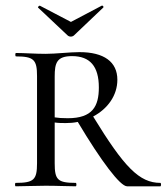

<svg xmlns="http://www.w3.org/2000/svg" viewBox="-20 -654 585 674"><path d="M114 -627 217 -530C223 -524 234 -524 240 -530L342 -627C346 -630 340 -636 337 -634L229 -577L120 -634C118 -635 111 -629 114 -627ZM543 -12C469 -12 416 -67 307 -245C358 -272 392 -319 392 -374C392 -437 345 -471 259 -471C225 -471 176 -465 140 -465C103 -465 65 -468 36 -468C33 -468 33 -456 36 -456C99 -456 110 -444 110 -387V-81C110 -23 99 -12 35 -12C32 -12 32 0 35 0C64 0 103 -2 140 -2C182 -2 217 0 246 0C249 0 249 -12 246 -12C182 -12 172 -23 172 -81V-224C185 -222 199 -222 211 -222C225 -222 239 -223 253 -226C336 -87 402 0 426 0H543C546 0 546 -12 543 -12ZM172 -242V-385C172 -433 179 -457 233 -457C296 -457 327 -421 327 -347C327 -281 305 -239 218 -239C198 -239 184 -240 172 -242Z"/></svg>

Font: Cormorant SC
Style: Regular
Weight: 400
Designer: Christian Thalmann (Catharsis Fonts)
Version: Version 1.000;PS 001.000;hotconv 1.0.70;makeotf.lib2.5.58329